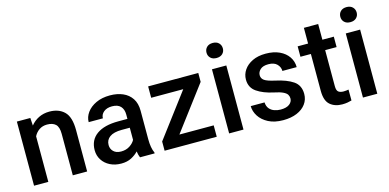

<svg xmlns="http://www.w3.org/2000/svg" viewBox="-70 -1123 3096 1528"><g transform="rotate(-15 1478.0 -359.5)"><path d="M284.7 -443.4Q247.6 -443.4 220.2 -424.8Q192.9 -406.2 177.2 -375.5V0H59.6V-528.3H170.4L174.3 -464.8Q202.1 -499.5 241.5 -518.8Q280.8 -538.1 329.1 -538.1Q405.8 -538.1 451.4 -493.7Q497.1 -449.2 497.1 -341.3V0H378.9V-341.8Q378.9 -398.4 354.7 -420.9Q330.6 -443.4 284.7 -443.4Z M932.6 0Q923.8 -19.5 918.9 -52.2Q896 -26.9 860.8 -8.5Q825.7 9.8 777.3 9.8Q725.6 9.8 685.1 -10.7Q644.5 -31.2 621.6 -66.9Q598.6 -102.5 598.6 -147.5Q598.6 -231.4 661.4 -276.4Q724.1 -321.3 839.8 -321.3H915V-357.9Q915 -399.9 892.1 -424.8Q869.1 -449.7 821.8 -449.7Q778.8 -449.7 753.2 -428.7Q727.5 -407.7 727.5 -376H610.4Q610.4 -418 637.2 -455.1Q664.1 -492.2 712.9 -515.1Q761.7 -538.1 828.1 -538.1Q887.7 -538.1 933.8 -518.1Q980 -498 1006.6 -457.8Q1033.2 -417.5 1033.2 -356.9V-122.1Q1033.2 -50.3 1053.2 -7.8V0ZM800.3 -83.5Q842.3 -83.5 872.3 -103.5Q902.3 -123.5 915 -148.4V-248.5H848.6Q782.7 -248.5 749.5 -224.6Q716.3 -200.7 716.3 -158.7Q716.3 -126.5 738.3 -105Q760.3 -83.5 800.3 -83.5Z M1564.9 -93.8V0H1135.3V-75.7L1405.3 -434.6H1141.1V-528.3H1554.2V-455.1L1282.2 -93.8Z M1659.2 -667Q1659.2 -693.8 1677 -711.7Q1694.8 -729.5 1726.6 -729.5Q1757.8 -729.5 1775.9 -711.7Q1793.9 -693.8 1793.9 -667Q1793.9 -640.6 1775.9 -623Q1757.8 -605.5 1726.6 -605.5Q1694.8 -605.5 1677 -623Q1659.2 -640.6 1659.2 -667ZM1785.2 -528.3V0H1667V-528.3Z M2210.4 -143.1Q2210.4 -160.6 2201.7 -174.8Q2192.9 -189 2168.2 -200.9Q2143.6 -212.9 2095.7 -222.7Q2011.2 -240.7 1959 -276.6Q1906.7 -312.5 1906.7 -378.9Q1906.7 -421.9 1931.4 -458Q1956.1 -494.1 2001.7 -516.1Q2047.4 -538.1 2110.4 -538.1Q2176.8 -538.1 2224.1 -515.9Q2271.5 -493.7 2297.1 -455.8Q2322.8 -418 2322.8 -370.6H2205.1Q2205.1 -402.3 2181.4 -426.8Q2157.7 -451.2 2110.4 -451.2Q2065.4 -451.2 2043.5 -430.9Q2021.5 -410.6 2021.5 -383.8Q2021.5 -357.4 2043.9 -341.3Q2066.4 -325.2 2130.9 -311Q2221.7 -291.5 2273.7 -256.1Q2325.7 -220.7 2325.7 -149.4Q2325.7 -103 2299.3 -66.9Q2272.9 -30.8 2224.9 -10.5Q2176.8 9.8 2111.8 9.8Q2039.6 9.8 1990 -16.1Q1940.4 -42 1914.8 -82.3Q1889.2 -122.6 1889.2 -165.5H2002.9Q2004.9 -132.8 2021.2 -113.5Q2037.6 -94.2 2062.3 -85.7Q2086.9 -77.1 2113.3 -77.1Q2160.6 -77.1 2185.5 -95.9Q2210.4 -114.7 2210.4 -143.1Z M2670.9 -528.3V-442.4H2576.7V-146Q2576.7 -108.9 2592.3 -97.9Q2607.9 -86.9 2633.3 -86.9Q2645.5 -86.9 2656.7 -88.4Q2668 -89.8 2674.8 -91.3L2675.3 -1.5Q2660.6 2.9 2641.4 6.3Q2622.1 9.8 2597.2 9.8Q2536.1 9.8 2497.6 -23.7Q2459 -57.1 2459 -138.7V-442.4H2373V-528.3H2459V-657.7H2576.7V-528.3Z M2761.7 -667Q2761.7 -693.8 2779.5 -711.7Q2797.4 -729.5 2829.1 -729.5Q2860.4 -729.5 2878.4 -711.7Q2896.5 -693.8 2896.5 -667Q2896.5 -640.6 2878.4 -623Q2860.4 -605.5 2829.1 -605.5Q2797.4 -605.5 2779.5 -623Q2761.7 -640.6 2761.7 -667ZM2887.7 -528.3V0H2769.5V-528.3Z"/></g></svg>

Font: Vazirmatn RD FD Medium
Style: Regular
Weight: 500
Designer: Saber Rastikerdar
Foundry: Saber Rastikerdar
Version: Version 33.003